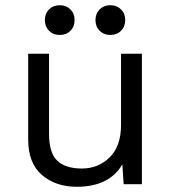

<svg xmlns="http://www.w3.org/2000/svg" viewBox="-20 -706 657 736"><path d="M168 -670Q184 -686 209 -686Q234 -686 250 -670Q266 -654 266 -629Q266 -604 250 -588Q234 -572 209 -572Q184 -572 168 -588Q152 -604 152 -629Q152 -654 168 -670ZM362 -670Q378 -686 403 -686Q428 -686 444 -670Q460 -654 460 -629Q460 -604 444 -588Q428 -572 403 -572Q378 -572 362 -588Q346 -604 346 -629Q346 -654 362 -670ZM274 10Q194 10 141 -35Q88 -80 88 -172V-500H168V-193Q168 -120 199.5 -90Q231 -60 294 -60Q356 -60 400 -102.5Q444 -145 444 -228V-500H524V0H454L449 -76Q399 10 274 10Z"/></svg>

Font: Elaine Sans
Style: Regular
Weight: 400
Designer: Wei Huang
Foundry: Wei Huang
Version: Version 2.001;December 24, 2019;FontCreator 12.0.0.2547 64-b